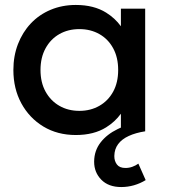

<svg xmlns="http://www.w3.org/2000/svg" viewBox="-20 -530 683 775"><path d="M469.5 225Q418 225 389 195.5Q360 166 360 123Q360 122 360 121.5Q360.5 78 386 45Q411.5 12 455 -9Q461.5 -12 468 -15V-71Q444.5 -38.5 408.5 -16Q359 15 286 15Q212 15 155.2 -19.2Q98.5 -53.5 66.2 -112.8Q34 -172 34 -247.5Q34 -304 52.5 -352Q71 -400 104.5 -435.5Q138 -471 184.5 -490.5Q231 -510 286 -510Q359 -510 408.5 -479Q444.5 -456.5 468 -424V-495H566V0Q527.5 6 499.8 18.8Q472 31.5 457 51.5Q442 71.5 441.5 99Q441.5 100 441.5 101Q441.5 120 452 134Q462.5 148 486.5 148Q501 148 514.2 143.2Q527.5 138.5 538.5 130.5L568 197Q546 210.5 520.8 217.8Q495.5 225 469.5 225ZM300.5 -82.5Q345.5 -82.5 381 -102.8Q416.5 -123 436.8 -160Q457 -197 457 -247.5Q457 -298 436.8 -335.2Q416.5 -372.5 381 -392.5Q345.5 -412.5 300.5 -412.5Q255 -412.5 219.8 -392.5Q184.5 -372.5 164 -335.2Q143.5 -298 143.5 -247.5Q143.5 -197 164 -160Q184.5 -123 219.8 -102.8Q255 -82.5 300.5 -82.5Z"/></svg>

Font: Geologica EX
Style: Regular
Weight: 400
Designer: Sindre Bremnes, Frode Helland
Foundry: Monokrom Skriftforlag AS
Version: Version 1.010;gftools[0.9.28]